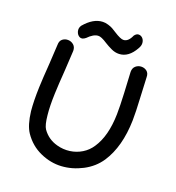

<svg xmlns="http://www.w3.org/2000/svg" viewBox="-156 -1014 1044 1138"><g transform="rotate(20 366.0 -445.0)"><path d="M118 -117Q160 -55 226 -25.5Q292 4 359 0Q426 -4 489.5 -37Q553 -70 591 -127Q660 -232 664 -399Q665 -454 660 -540Q655 -644 654 -668Q654 -693 639 -705Q624 -717 604 -716.5Q584 -716 569 -703Q554 -690 554 -666Q555 -640 561 -534Q565 -452 564 -402Q561 -263 507 -183Q485 -149 450.5 -128Q416 -107 375.5 -101.5Q335 -96 295 -107Q235 -123 200 -173Q185 -195 179 -256Q173 -311 176 -391Q178 -447 185 -543Q191 -639 192 -666Q192 -690 177 -703Q162 -716 142 -716.5Q122 -717 107 -705Q92 -693 92 -668Q91 -640 85 -545Q78 -450 76 -394Q73 -308 79 -245Q89 -160 118 -117ZM453 -742Q512 -744 551 -814Q563 -834 561 -851.5Q559 -869 548.5 -879.5Q538 -890 524 -890Q510 -890 498 -874Q479 -830 449 -829Q431 -828 389 -855L363 -871Q353 -877 333.5 -883Q314 -889 298 -888Q239 -886 185 -822Q173 -804 178.5 -784Q184 -764 200 -755.5Q216 -747 237 -764Q272 -800 301 -801Q319 -803 360 -776Q379 -764 403.5 -752.5Q428 -741 453 -742Z"/></g></svg>

Font: Balsamiq Sans
Style: Regular
Weight: 400
Designer: Michael Angeles
Foundry: Balsamiq SRL
Version: Version 1.020; ttfautohint (v1.8.4.7-5d5b);gftools[0.9.26]